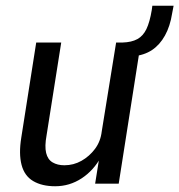

<svg xmlns="http://www.w3.org/2000/svg" viewBox="-20 -639 624 668"><path d="M172 9Q126 9 95.5 -9Q65 -27 55 -65.5Q45 -104 54 -160L106 -491H193L142 -168Q135 -130 140.5 -107Q146 -84 163 -74Q180 -64 204 -64Q236 -64 263.5 -79.5Q291 -95 310.5 -121Q330 -147 334 -182L384 -491H470L393 0H311L326 -94H332Q306 -46 264 -18.5Q222 9 172 9ZM443 -443 402 -473 406 -491Q438 -492 458 -503Q478 -514 489.5 -538Q501 -562 508 -604L510 -619H584L579 -593Q572 -548 554 -515.5Q536 -483 509 -465Q482 -447 443 -443Z"/></svg>

Font: Nunito Sans 10pt Condensed Medium
Style: Italic
Weight: 500
Width: 3
Italic angle: -9°
Designer: Vernon Adams
Foundry: Vernon Adams
Version: Version 3.101;gftools[0.9.27]